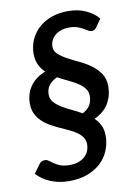

<svg xmlns="http://www.w3.org/2000/svg" viewBox="-88 -785 642 903"><g transform="rotate(-10 233.0 -333.0)"><path d="M143.5 -356Q143.5 -335 156.5 -319.8Q169.5 -304.5 190.2 -291.8Q211 -279 236.2 -267.2Q261.5 -255.5 286 -241.5Q311.5 -254.5 322.2 -273.5Q333 -292.5 333 -315.5Q333 -337.5 320.5 -353.2Q308 -369 288.2 -381.5Q268.5 -394 244.2 -405.2Q220 -416.5 196 -429.5Q167 -415 155.2 -397.2Q143.5 -379.5 143.5 -356ZM418 -628Q408.5 -615 395.5 -615Q387 -615 378.5 -620.5Q370 -626 358.2 -632.5Q346.5 -639 331 -644.5Q315.5 -650 293 -650Q271 -650 253.8 -644Q236.5 -638 224.5 -627.5Q212.5 -617 206.2 -603.2Q200 -589.5 200 -574.5Q200 -553.5 216.8 -538.2Q233.5 -523 258.8 -509.5Q284 -496 313.2 -482.2Q342.5 -468.5 367.8 -450Q393 -431.5 409.8 -406.5Q426.5 -381.5 426.5 -346Q426.5 -301.5 404.8 -264.5Q383 -227.5 336 -206.5Q353 -190.5 363.5 -169.5Q374 -148.5 374 -120Q374 -82 360.2 -48.8Q346.5 -15.5 320 9Q293.5 33.5 255.2 47.5Q217 61.5 168 61.5Q143.5 61.5 121 57Q98.5 52.5 78.8 44.2Q59 36 42.8 24.5Q26.5 13 14.5 -0.5L43.5 -40Q53 -55.5 72 -55.5Q82 -55.5 90.5 -48.8Q99 -42 111 -34Q123 -26 140.2 -19.2Q157.5 -12.5 185.5 -12.5Q208 -12.5 225.5 -18.8Q243 -25 255.5 -36Q268 -47 274.5 -62.2Q281 -77.5 281 -95.5Q281 -114.5 271 -128.8Q261 -143 244.8 -154.2Q228.5 -165.5 207.5 -175Q186.5 -184.5 164.8 -194.5Q143 -204.5 122.2 -216.5Q101.5 -228.5 85.2 -244.2Q69 -260 59 -280.8Q49 -301.5 49 -330Q49 -375 72.8 -410.2Q96.5 -445.5 146 -465.5Q128.5 -482 117.8 -504.2Q107 -526.5 107 -557.5Q107 -591 120 -621.8Q133 -652.5 157.8 -676Q182.5 -699.5 218.8 -713.2Q255 -727 301 -727Q348.5 -727 385.2 -710.2Q422 -693.5 445 -666Z"/></g></svg>

Font: Lato 2
Style: Italic
Weight: 600
Italic angle: -7°
Designer: Lukasz Dziedzic with Adam Twardoch and Botio Nikoltchev
Foundry: tyPoland Lukasz Dziedzic
Version: Version 2.015; 2015-08-06; http://www.latofonts.com/